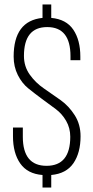

<svg xmlns="http://www.w3.org/2000/svg" viewBox="-20 -781 417 858"><path d="M209 -761V-701Q276 -695 307.5 -648.5Q339 -602 339 -528V-512H295V-530Q295 -660 191 -660Q87 -660 87 -531Q87 -484 113 -447.5Q139 -411 176.5 -385.5Q214 -360 251 -333.5Q288 -307 314 -266Q340 -225 340 -172Q340 -98 308 -51.5Q276 -5 209 1V57H170V1Q103 -4 70.5 -50.5Q38 -97 38 -172V-211H82V-170Q82 -40 188 -40Q294 -40 294 -170Q294 -209 275.5 -241Q257 -273 228.5 -294Q200 -315 167.5 -339Q135 -363 106.5 -386Q78 -409 59.5 -446Q41 -483 41 -528Q41 -688 170 -701V-761Z"/></svg>

Font: TypoPRO Bebas Neue
Style: Regular
Weight: 400
Designer: Ryoichi Tsunekawa
Foundry: Ryoichi Tsunekawa
Version: Version 001.003